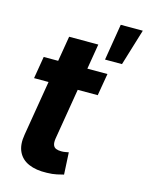

<svg xmlns="http://www.w3.org/2000/svg" viewBox="-121 -875 735 956"><g transform="rotate(15 247.0 -396.5)"><path d="M379.9 -545.9 360.4 -431.6H32.2L51.3 -545.9ZM147.5 -675.8H297.9L213.4 -168Q210.4 -147 214.8 -135.3Q219.2 -123.5 230.2 -119.1Q241.2 -114.7 255.9 -114.7Q267.1 -114.3 278.1 -116.5Q289.1 -118.7 294.9 -119.6L300.8 -6.3Q287.6 -2.9 266.1 2Q244.6 6.8 215.3 7.3Q160.2 9.3 121.8 -7.3Q83.5 -23.9 66.9 -59.3Q50.3 -94.7 59.6 -147.9ZM349.6 -612.3 380.4 -799.8H494.1L437 -612.3Z"/></g></svg>

Font: Inter Tight
Style: Bold Italic
Weight: 700
Italic angle: -9.39999°
Designer: Rasmus Andersson
Foundry: rsms
Version: Version 3.004